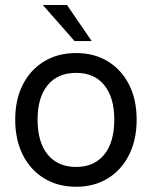

<svg xmlns="http://www.w3.org/2000/svg" viewBox="-20 -720 594 751"><path d="M147.5 -700.5H242L338.5 -559.5H271.5ZM39.5 -252Q39.5 -330.5 69.2 -389Q99 -447.5 152.8 -480Q206.5 -512.5 278 -512.5Q348.5 -512.5 401.8 -480Q455 -447.5 484.8 -389Q514.5 -330.5 514.5 -252Q514.5 -173.5 484.8 -114.2Q455 -55 401.8 -22.2Q348.5 10.5 278 10.5Q206.5 10.5 152.8 -22.2Q99 -55 69.2 -114.2Q39.5 -173.5 39.5 -252ZM427 -252Q427 -339 387.8 -387Q348.5 -435 278 -435Q206 -435 166.5 -387Q127 -339 127 -252Q127 -164 166.5 -115.5Q206 -67 278 -67Q348.5 -67 387.8 -115.5Q427 -164 427 -252Z"/></svg>

Font: Overused Grotesk
Style: Regular
Weight: 450
Version: Version 0.004